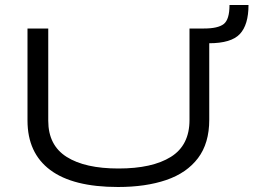

<svg xmlns="http://www.w3.org/2000/svg" viewBox="-20 -737 1040 768"><path d="M452 11Q272 11 181 -57Q90 -125 90 -255V-623H173V-254Q173 -156 246.5 -109.5Q320 -63 454 -63Q589 -63 663.5 -109.5Q738 -156 738 -257V-623H817V-258Q817 -164 772 -104.5Q727 -45 645 -17Q563 11 452 11ZM816 -564 796 -623Q852 -623 875 -641Q898 -659 898 -717H974Q974 -638 939.5 -601Q905 -564 816 -564Z"/></svg>

Font: Inconsolata UltraExpanded Thin
Style: Regular
Weight: 100
Width: 9
Monospace: yes
Designer: Raph Levien, Cyreal, Brenton Simpson
Foundry: Raph Levien, Cyreal, Google
Version: Version 3.100; ttfautohint (v1.8.4.7-5d5b)